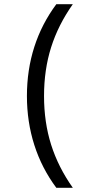

<svg xmlns="http://www.w3.org/2000/svg" viewBox="-20 -790 439 920"><path d="M250 110Q180 16 144.5 -95Q109 -206 109 -330Q109 -455 144.5 -565.5Q180 -676 250 -770H329Q259 -671 225 -563.5Q191 -456 191 -330Q191 -204 225 -96.5Q259 11 329 110Z"/></svg>

Font: M PLUS 1 Thin
Style: Regular
Weight: 400
Version: Version 1.001